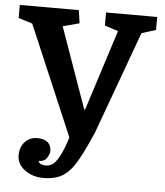

<svg xmlns="http://www.w3.org/2000/svg" viewBox="-53 -586 706 823"><g transform="rotate(5 299.5 -175.0)"><path d="M529 -465 368 -24Q335 53 308 100.5Q281 148 248.5 169Q216 190 164 190Q117 190 83.5 165Q50 140 50 102Q50 67 70.5 44.5Q91 22 124 22Q153 22 168.5 35Q184 48 184 74Q184 84 173.5 101.5Q163 119 138 119Q140 129 150 132.5Q160 136 167 136Q181 136 193 130.5Q205 125 218.5 105Q232 85 248 44L260 7L59 -465L-1 -484V-540H253L261 -484L190 -465L313 -118H317L428 -465L370 -484V-540H590V-484Z"/></g></svg>

Font: Domine
Style: Bold
Weight: 700
Designer: Pablo Impallari, Rodrigo Fuenzalida, Brenda Gallo
Foundry: Pablo Impallari, Rodrigo Fuenzalida, Brenda Gallo
Version: Version 2.000